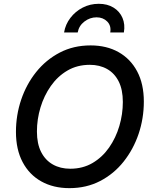

<svg xmlns="http://www.w3.org/2000/svg" viewBox="-20 -975 807 1005"><path d="M343.3 9.8Q259.3 9.8 196.3 -25.4Q133.3 -60.5 98.4 -126.5Q63.5 -192.4 63.5 -284.7Q63.5 -372.1 90.8 -453.1Q118.2 -534.2 169.4 -598.1Q220.7 -662.1 292.7 -699.7Q364.7 -737.3 454.1 -737.3Q538.1 -737.3 600.6 -702.1Q663.1 -667 698 -601.3Q732.9 -535.6 732.9 -443.4Q732.9 -355.5 705.6 -274.4Q678.2 -193.4 627.2 -129.2Q576.2 -64.9 504.4 -27.6Q432.6 9.8 343.3 9.8ZM347.7 -91.8Q413.1 -91.8 464.4 -121.8Q515.6 -151.9 551 -202.6Q586.4 -253.4 604.7 -315.4Q623 -377.4 623 -441.4Q623 -505.4 601.3 -548.6Q579.6 -591.8 540.5 -613.8Q501.5 -635.7 450.2 -635.7Q384.3 -635.7 333 -605.7Q281.7 -575.7 246.1 -524.9Q210.4 -474.1 191.9 -412.4Q173.3 -350.6 173.3 -286.6Q173.3 -222.7 195.3 -179.4Q217.3 -136.2 256.6 -114Q295.9 -91.8 347.7 -91.8ZM497.1 -955.1Q542 -955.1 574.2 -935.3Q606.4 -915.5 621.1 -881.3Q635.7 -847.2 628.4 -805.2H557.1Q563 -840.3 541.3 -862.3Q519.5 -884.3 485.4 -884.3Q450.7 -884.3 421.9 -862.3Q393.1 -840.3 386.7 -805.2H315.4Q322.3 -847.2 348.4 -881.3Q374.5 -915.5 413.1 -935.3Q451.7 -955.1 497.1 -955.1Z"/></svg>

Font: Inter Medium
Style: Italic
Weight: 500
Italic angle: -9.3988°
Designer: Rasmus Andersson
Foundry: rsms
Version: Version 4.001;git-66647c0bb